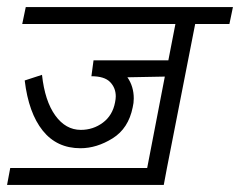

<svg xmlns="http://www.w3.org/2000/svg" viewBox="-45 -476 680 544"><path d="M428 0 419 48H-25L-16 0H372L422 -259L316 -257Q334 -231 334 -197Q334 -184 331 -172Q319 -112 274 -84Q229 -56 183 -56Q116 -56 76 -106Q36 -156 25 -248L74 -264Q82 -190 111.5 -149Q141 -108 184 -108Q219 -108 246.5 -128.5Q274 -149 281 -186Q283 -196 283 -203Q283 -227 267 -243.5Q251 -260 214 -260L220 -305H251H432L452 -408H18L28 -456H615L605 -408H508Z"/></svg>

Font: Cambay Devanagari
Style: Italic
Weight: 400
Italic angle: -11°
Designer: Pooja Saxena
Foundry: Pooja Saxena
Version: Version 1.018;PS 001.018;hotconv 1.0.70;makeotf.lib2.5.58329